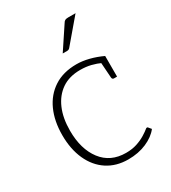

<svg xmlns="http://www.w3.org/2000/svg" viewBox="-177 -805 803 903"><g transform="rotate(-30 224.5 -354.0)"><path d="M251 6Q186 6 138 -25.5Q90 -57 64 -114.5Q38 -172 38 -248Q38 -324 64 -381.5Q90 -439 140 -471.5Q190 -504 262 -504Q294 -504 329.5 -495Q365 -486 399 -470V-446L374 -447Q348 -459 321.5 -465.5Q295 -472 264 -472Q204 -472 163.5 -444Q123 -416 101.5 -366Q80 -316 80 -248Q80 -148 126.5 -87Q173 -26 257 -26Q290 -26 316 -34.5Q342 -43 362.5 -55.5Q383 -68 396 -79Q399 -81 402.5 -80Q406 -79 407 -76L418 -63Q394 -32 350 -13Q306 6 251 6ZM366 -455 399 -446V-358H382Q377 -358 374.5 -361.5Q372 -365 372 -369ZM232 -580 311 -699Q316 -708 322 -711Q328 -714 339 -714H379L272 -588Q269 -584 265 -582Q261 -580 256 -580Z"/></g></svg>

Font: Aleo ExtraLight
Style: Regular
Weight: 250
Designer: Alessio Laiso
Foundry: Alessio Laiso
Version: Version 2.001;gftools[0.9.29]